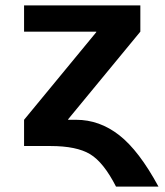

<svg xmlns="http://www.w3.org/2000/svg" viewBox="-20 -540 609 710"><path d="M232 -97H262Q348 -97 421 -40Q494 17 566 150H409Q363 60 313 30Q263 0 167 0H69V-97L336 -421V-423H69V-520H499V-423L232 -99Z"/></svg>

Font: Mplus 1p Bold
Style: Bold
Weight: 700
Version: Version 1.061